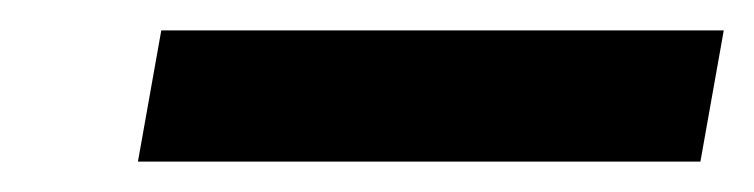

<svg xmlns="http://www.w3.org/2000/svg" viewBox="-20 -740 491 125"><path d="M69.8 -634.8 85 -720.2H451.2L436 -634.8Z"/></svg>

Font: SVN-Poppins Medium
Style: Italic
Weight: 500
Italic angle: -10°
Designer: Ninad Kale (Devanagari), Jonny Pinhorn (Latin)
Foundry: Indian Type Foundry
Version: Version 3.002 2017